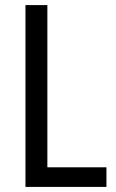

<svg xmlns="http://www.w3.org/2000/svg" viewBox="-20 -734 457 754"><path d="M80 0H398V-77H166V-714H80Z"/></svg>

Font: Noto Sans Gujarati Condensed
Style: Regular
Weight: 400
Width: 3
Designer: Jelle Bosma - Monotype Design Team, Universal Thirst
Foundry: Monotype Imaging Inc.
Version: Version 2.106